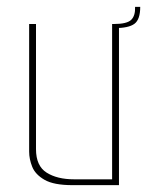

<svg xmlns="http://www.w3.org/2000/svg" viewBox="-20 -540 437 560"><path d="M191 0Q137 0 110 -15.5Q83 -31 74 -53.5Q65 -76 65 -98V-470H85V-105Q85 -56 116 -36.5Q147 -17 196 -17H307V-470H327V0ZM314 -458 312 -470Q350 -470 362.5 -482Q375 -494 374 -520H389Q389 -483 372 -470.5Q355 -458 314 -458Z"/></svg>

Font: Smooch Sans Thin Thin
Style: Regular
Weight: 250
Version: Version 1.010